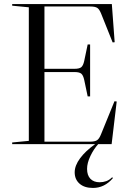

<svg xmlns="http://www.w3.org/2000/svg" viewBox="-20 -710 654 946"><path d="M536 168Q495 216 438 216Q396 216 372 195Q348 174 348 139Q348 106 374.5 70Q401 34 449 0H40V-8L122 -16V-674L40 -682V-690H531L545 -502L535 -501L479 -641Q470 -664 459.5 -671Q449 -678 425 -678H199V-371H347Q371 -371 380.5 -379Q390 -387 395 -410L412 -491H424V-235H412L395 -316Q390 -339 380.5 -347Q371 -355 347 -355H199V-12H423Q447 -12 458 -19Q469 -26 478 -49L544 -211L555 -210L530 0H464Q442 24 425.5 58.5Q409 93 409 122Q409 154 425.5 171Q442 188 471 188Q488 188 503.5 182.5Q519 177 533 163Z"/></svg>

Font: Libre Caslon Display
Style: Regular
Weight: 400
Designer: Pablo Impallari, Rodrigo Fuenzalida
Foundry: Pablo Impallari, Rodrigo Fuenzalida
Version: Version 1.002; ttfautohint (v1.5)